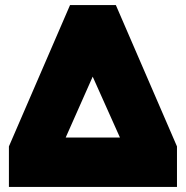

<svg xmlns="http://www.w3.org/2000/svg" viewBox="-20 -734 730 754"><path d="M15 -159 255 -714H435L675 -159V0H15ZM451 -194 344 -433 238 -194Z"/></svg>

Font: Prompt Black
Style: Regular
Weight: 900
Designer: Katatrad Team
Foundry: CadsonDemak
Version: Version 1.001